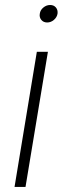

<svg xmlns="http://www.w3.org/2000/svg" viewBox="-20 -741 248 761"><path d="M37.6 0 126 -535.6H169.9L81.1 0ZM167 -651.9Q152.3 -651.9 143.8 -662.1Q135.3 -672.4 137.7 -686.5Q139.6 -701.2 151.9 -711.2Q164.1 -721.2 178.7 -721.2Q193.4 -721.2 201.7 -711.2Q210 -701.2 208 -686.5Q205.6 -672.4 193.6 -662.1Q181.6 -651.9 167 -651.9Z"/></svg>

Font: Inter 20pt ExtraLight
Style: Italic
Weight: 250
Italic angle: -9.3988°
Version: Version 4.001;git-66647c0bb